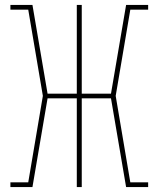

<svg xmlns="http://www.w3.org/2000/svg" viewBox="-20 -755 640 775"><path d="M22 0V-19H94L153 -368L94 -716H22V-735H111L172 -377H290V-735H310V-377H428L489 -735H578V-716H506L447 -368L506 -19H578V0H489L428 -358H310V0H290V-358H172L111 0Z"/></svg>

Font: Iosevka Slab Thin Extended
Style: Regular
Weight: 100
Width: 7
Monospace: yes
Designer: Belleve Invis
Foundry: Belleve Invis
Version: Version 11.1.1; ttfautohint (v1.8.3)